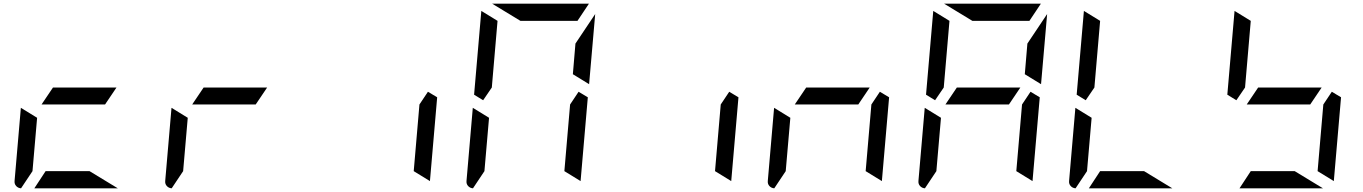

<svg xmlns="http://www.w3.org/2000/svg" viewBox="-20 -1020 7384 1040"><path d="M205 -454 267 -546H611L549 -454ZM618 0H166L227 -93H465ZM94 0Q78 -1 67.5 -12.5Q57 -24 59 -41L93 -436L181 -382L156 -93Z M1021 -454 1083 -546H1427L1365 -454ZM910 0Q894 -1 883.5 -12.5Q873 -24 875 -41L909 -436L997 -382L972 -93Z M2348 -493 2309 -41V-39L2221 -93L2252 -454L2298 -523Z M3171 -564 3083 -618 3097 -784 3204 -944ZM2644 -546 2597 -477 2548 -507 2587 -959V-961L2675 -907ZM2799 -907 2646 -1000H3168H3170L3108 -907ZM2542 0Q2526 -1 2515.5 -12.5Q2505 -24 2507 -41L2541 -436L2629 -382L2604 -93ZM3164 -493 3125 -41V-39L3037 -93L3068 -454L3114 -523Z M3980 -493 3941 -41V-39L3853 -93L3884 -454L3930 -523Z M4285 -454 4347 -546H4691L4629 -454ZM4174 0Q4158 -1 4147.5 -12.5Q4137 -24 4139 -41L4173 -436L4261 -382L4236 -93ZM4796 -493 4757 -41V-39L4669 -93L4700 -454L4746 -523Z M5101 -454 5163 -546H5507L5445 -454ZM5619 -564 5531 -618 5545 -784 5652 -944ZM5092 -546 5045 -477 4996 -507 5035 -959V-961L5123 -907ZM5247 -907 5094 -1000H5616H5618L5556 -907ZM4990 0Q4974 -1 4963.5 -12.5Q4953 -24 4955 -41L4989 -436L5077 -382L5052 -93ZM5612 -493 5573 -41V-39L5485 -93L5516 -454L5562 -523Z M5908 -546 5861 -477 5812 -507 5851 -959V-961L5939 -907ZM6330 0H5878L5939 -93H6177ZM5806 0Q5790 -1 5779.5 -12.5Q5769 -24 5771 -41L5805 -436L5893 -382L5868 -93Z M6733 -454 6795 -546H7139L7077 -454ZM6724 -546 6677 -477 6628 -507 6667 -959V-961L6755 -907ZM7146 0H6694L6755 -93H6993ZM7244 -493 7205 -41V-39L7117 -93L7148 -454L7194 -523Z"/></svg>

Font: DSEG7 Modern Mini
Style: Italic
Weight: 400
Italic angle: -5°
Designer: Keshikan(Twitter:@keshinomi_88pro)
Version: Version 0.46